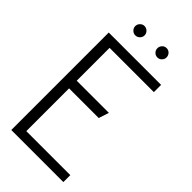

<svg xmlns="http://www.w3.org/2000/svg" viewBox="-264 -914 975 975"><g transform="rotate(45 223.5 -426.0)"><path d="M146 -852Q133 -852 123 -842Q113 -832 113 -818Q113 -805 123 -795Q133 -785 146 -785Q160 -785 170 -795Q180 -805 180 -818Q180 -832 170 -842Q160 -852 146 -852ZM305 -852Q291 -852 281.5 -842Q272 -832 272 -818Q272 -805 281.5 -795Q291 -785 305 -785Q319 -785 328.5 -795Q338 -805 338 -818Q338 -832 328.5 -842Q319 -852 305 -852ZM41 0H415V-50H99V-357H312L330 -412H99V-648H417V-700H41Z"/></g></svg>

Font: AdventPro_ExpandedRegular
Style: ExpandedRegular
Weight: 400
Width: 7
Designer: VivaRado, Andreas Kalpakidis
Foundry: VivaRado, Andreas Kalpakidis
Version: Version 3.000